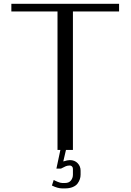

<svg xmlns="http://www.w3.org/2000/svg" viewBox="-20 -812 707 1040"><path d="M625 -791.5V-750H375V0H337.4L322.8 62.5Q345.7 55.2 358.4 55.2Q384.3 55.2 400.4 71.8Q416.5 88.4 416.5 112.3V134.3Q416.5 146.5 412.6 158.4Q408.7 170.4 400.1 182.1Q391.6 193.8 374 201.2Q356.4 208.5 332.5 208.5H316.9Q292.5 208.5 261.2 192.9L271 162.6Q275.9 166 291.7 172.6Q307.6 179.2 316.9 179.2H332.5Q353.5 179.2 364.3 165.5Q375 151.9 375 134.3V103Q375 94.2 369.9 89.4Q364.7 84.5 358.4 84.5Q346.2 84.5 336.4 88.4L310.5 101.1H285.6L307.1 0H291.5V-750H41.5V-791.5Z"/></svg>

Font: Resagnicto
Style: Regular
Weight: 500
Version: Version 0.9991